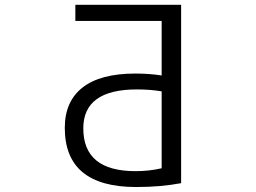

<svg xmlns="http://www.w3.org/2000/svg" viewBox="-20 -750 1040 780"><path d="M636.7 -443.4V-665H286.1V-730.5H715.8V-5.9Q632.8 9.8 533.2 9.8Q243.2 9.8 243.2 -230.5Q243.2 -337.9 315.4 -394.5Q387.7 -451.2 530.3 -451.2Q586.9 -451.2 636.7 -443.4ZM636.7 -378.9Q590.8 -386.7 536.1 -386.7Q318.4 -386.7 318.4 -228.5Q318.4 -54.7 530.3 -54.7Q585.9 -54.7 636.7 -66.4Z"/></svg>

Font: GenEi Gothic M SemiLight
Style: Regular
Weight: 350
Designer: o_tamon (Modified); [Source Han Sans]
Ryoko NISHIZUKA  (kana & ideographs); Paul D. Hunt (Latin, Greek & Cyrillic); Wenl
Version: Version 1.1a;Original Version 1.004